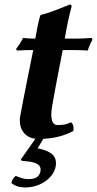

<svg xmlns="http://www.w3.org/2000/svg" viewBox="-20 -598 424 840"><path d="M75.9 106C109.5 107.9 157.7 111.9 157.7 143.7C157.7 145.7 157.6 147.8 157.2 150C152.4 177 134.2 185.5 104.2 185.5C84.2 185.5 73.9 181.5 48.7 171.5C37 181 31.6 193 29.8 203C45.2 214 59.8 222 91.8 222C156.6 222 214.7 180.3 223.6 130.1C224.5 125 224.9 120.3 224.9 115.9C224.9 72.7 184.3 59.3 144.6 51L169.3 9.4C214.4 7.1 260 -2.7 301 -25.1C301.7 -28.7 302 -32.3 302 -35.8C302 -47.5 298.3 -57.7 290.7 -63.1C266.8 -52.1 256.6 -51.1 230.6 -51.1C211.5 -51.1 204.4 -70.6 204.4 -96.5C204.4 -107.2 205.6 -119.1 207.7 -131.1C213 -161.1 221.9 -212.1 233.6 -272.1L254.4 -379H292.4C316.4 -379 351 -378.3 364.1 -377C368.2 -392 375.8 -409.3 384.4 -424L380.8 -432C361.9 -430.4 333.3 -429 310.3 -429H263.3C273.1 -485 278.9 -515 292.8 -568C294 -575 291.5 -578 285.5 -578C258.8 -568 200.2 -542 158.6 -533L156.1 -530C148.1 -503.3 141.3 -468.7 134.3 -429C113.8 -429.1 92.9 -430.4 80.8 -432C72.3 -415 62.7 -399 50.3 -384L54.1 -377C71.5 -378.3 102.6 -378.9 125.4 -379L101.7 -261.1C89.6 -201.1 73.4 -118.1 68.1 -88.1C67.1 -82.2 66.6 -76.2 66.6 -70.2C66.6 -32.4 88 3.5 134.8 9.1L71 100Z"/></svg>

Font: Linux Biolinum O 
Style: Bold Italic
Weight: 700
Designer: Philipp H. Poll
Foundry: Philipp H. Poll
Version: Version 1.3.2